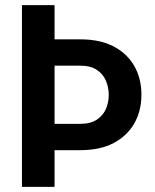

<svg xmlns="http://www.w3.org/2000/svg" viewBox="-20 -731 607 751"><path d="M65.9 -710.9H193.4V0H65.9ZM113.3 -577.1H293.9Q371.6 -577.1 424.6 -549.3Q477.5 -521.5 505.4 -472.7Q533.2 -423.8 533.2 -360.4Q533.2 -297.4 505.4 -248.5Q477.5 -199.7 424.6 -171.6Q371.6 -143.6 293.9 -143.6H174.8V-246.6H293.9Q334 -246.6 358.6 -262.9Q383.3 -279.3 394.3 -304.9Q405.3 -330.6 405.3 -359.4Q405.3 -389.2 394.3 -415.3Q383.3 -441.4 358.6 -457.8Q334 -474.1 293.9 -474.1H193.8Z"/></svg>

Font: Roboto SemiCondensed SemiBold
Style: Regular
Weight: 600
Width: 4
Designer: Christian Robertson
Foundry: Google
Version: Version 3.009; 2024